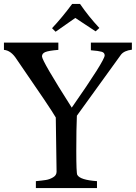

<svg xmlns="http://www.w3.org/2000/svg" viewBox="-20 -954 689 974"><path d="M244 -811Q295 -865 346 -934H386Q429 -871 484 -812L465 -795L362 -863L262 -793ZM0 -701V-738H276V-701Q227 -697 210 -690Q193 -683 193 -668Q193 -645 344 -408Q511 -647 511 -673Q511 -687 495.5 -691.5Q480 -696 441 -699V-738H649V-702Q610 -697 594 -677L370 -367Q367 -301 367 -188.5Q367 -76 372 -67Q386 -41 472 -35V0H162V-35Q194 -38 213 -41Q232 -44 249.5 -54.5Q267 -65 267 -83L263 -358Q240 -399 64 -654Q36 -698 0 -701Z"/></svg>

Font: Prociono
Style: Regular
Weight: 400
Designer: Barry Schwartz
Foundry: The Crud Factory
Version: Version 2.301